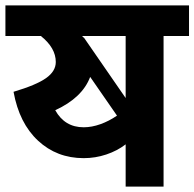

<svg xmlns="http://www.w3.org/2000/svg" viewBox="-40 -689 718 709"><path d="M658 -556H564V0H424V-156Q393 -132 352.5 -118.5Q312 -105 269 -105Q170 -105 100.5 -169.5Q31 -234 10 -350Q94 -375 130 -400.5Q166 -426 166 -460Q166 -512 111 -556H-20V-669H658ZM424 -556H263L269 -550H270L424 -327ZM269 -219Q299 -219 331 -230.5Q363 -242 392 -262L293 -405Q264 -328 164 -282Q199 -219 269 -219Z"/></svg>

Font: Martel Sans ExtraBold
Style: Regular
Weight: 800
Designer: Dan Reynolds and Mathieu Réguer
Foundry: Dan Reynolds and Mathieu Réguer
Version: Version 1.002; ttfautohint (v1.1) -l 5 -r 5 -G 72 -x 0 -D la